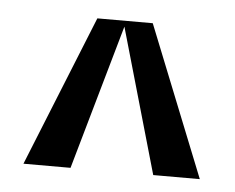

<svg xmlns="http://www.w3.org/2000/svg" viewBox="-33 -749 427 349"><g transform="rotate(5 180.5 -574.5)"><path d="M182.1 -701.2 106.9 -437H21Q58.1 -529.3 131.8 -711.9H232.9L342.8 -437H257.8Z"/></g></svg>

Font: VL Oswald
Style: Light
Weight: 300
Designer: vernon adams
Foundry: vernon adams
Version: Version ; ttfautohint (v0.92.18-e454-dirty) -l 8 -r 50 -G 20